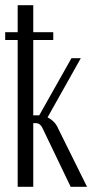

<svg xmlns="http://www.w3.org/2000/svg" viewBox="-22 -719 355 739"><path d="M142 -225Q137 -236 129.5 -241Q122 -246 110 -245H106V0H46V-565H-2V-595H46V-699H106V-595H183V-565H106V-275H129L253 -495H289L161 -267Q174 -261 185 -250Q196 -239 203 -222L313 0H250Z"/></svg>

Font: Moniqa Paragraph
Style: Regular
Weight: 400
Designer: Rajesh Rajput
Foundry: Rajesh Rajput
Version: Version 1.000